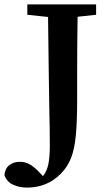

<svg xmlns="http://www.w3.org/2000/svg" viewBox="-83 -683 487 871"><path d="M41 -616V-663H353V-616L269 -607Q268 -546 267.5 -483.5Q267 -421 267 -358V-227Q267 -131 261 -68.5Q255 -6 239 34.5Q223 75 192 106Q130 168 40 168Q6 168 -22.5 155.5Q-51 143 -63 112Q-60 81 -40.5 66Q-21 51 7 51Q30 51 49 61Q68 71 90 93L112 116Q130 94 136.5 61Q143 28 143 -21Q143 -50 142.5 -92.5Q142 -135 140.5 -201.5Q139 -268 138 -366.5Q137 -465 135 -606Z"/></svg>

Font: Source Serif Pro Semibold
Style: Regular
Weight: 600
Designer: Frank Grießhammer
Foundry: Adobe Systems Incorporated
Version: Version 3.000;hotconv 1.0.109;makeotfexe 2.5.65596